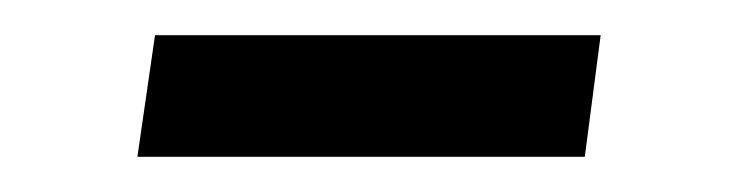

<svg xmlns="http://www.w3.org/2000/svg" viewBox="-20 -324 428 109"><path d="M58 -235 68 -304H321L312 -235Z"/></svg>

Font: Chivo Medium ExtraLight
Style: Italic
Weight: 250
Italic angle: -8.05°
Version: Version 2.002